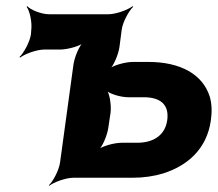

<svg xmlns="http://www.w3.org/2000/svg" viewBox="-20 -574 703 620"><path d="M81 -478 80 -464C77 -440 57 -403 43 -390L45 -388C60 -400 99 -414 123 -414H174C198 -414 239 -425 253 -438L251 -440C236 -428 220 -388 217 -364L174 -50C171 -26 152 11 138 24L139 26C154 14 193 0 217 0H408C444 0 477 -5 507 -14C583 -38 648 -91 661 -186C665 -214 664 -240 657 -263C634 -334 563 -374 459 -374H409C385 -374 344 -363 330 -350L332 -348C347 -360 363 -400 366 -424L373 -478C376 -502 396 -539 410 -552L408 -554C393 -542 354 -528 330 -528H138C114 -528 79 -542 68 -554L66 -552C76 -539 84 -502 81 -478ZM520 -186C513 -136 474 -113 423 -113H373C349 -113 308 -102 294 -89L296 -87C311 -99 327 -139 330 -163L337 -210C340 -234 334 -274 323 -286L321 -284C331 -271 370 -260 394 -260H444C497 -260 527 -237 520 -186Z"/></svg>

Font: Asimov
Style: EdgeIt
Weight: 500
Designer: Google
Version: Version 2.000980: 2014